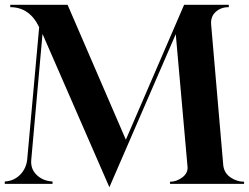

<svg xmlns="http://www.w3.org/2000/svg" viewBox="-47 -770 1042 804"><path d="M411 14 131 -628 84 -102Q80 -63 106.5 -37.5Q133 -12 173 -10V0H-27V-10Q11 -12 37 -38Q63 -64 67 -103L117 -656Q77 -740 -4 -740V-750H236L480 -185L724 -750H911V-740Q878 -740 856.5 -720.5Q835 -701 837 -669L888 -77Q892 -45 918.5 -27Q945 -9 975 -9V0H665V-9Q693 -9 717.5 -28Q742 -47 738 -75L689 -627Z"/></svg>

Font: Gloock
Style: Regular
Weight: 400
Designer: Duarte Pinto
Foundry: Duarte Pinto
Version: Version 1.000